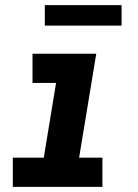

<svg xmlns="http://www.w3.org/2000/svg" viewBox="-20 -730 540 750"><path d="M30 0V-114H151L199 -406H107V-520H356L289 -114H380V0ZM155 -630V-710H455V-630Z"/></svg>

Font: Iosevka SS04 Heavy
Style: Italic
Weight: 900
Italic angle: -9°
Monospace: yes
Designer: Belleve Invis
Foundry: Belleve Invis
Version: Version 19.0.0; ttfautohint (v1.8.4)